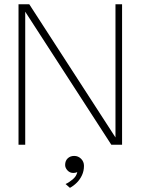

<svg xmlns="http://www.w3.org/2000/svg" viewBox="-20 -680 680 902"><path d="M97.5 -626.5H98.5V0H67V-660H117.5L523 -33.5H522.5V-660H553.5V0H503ZM308.5 202.5 288 184.5Q304 177.5 321.8 162.5Q339.5 147.5 343 128.5Q334.5 132.5 324.5 132.5Q308 132.5 297 120.5Q286 108.5 286 95Q286 75.5 298 64Q310 52.5 328.5 52.5Q347.5 52.5 361 66Q374.5 79.5 374.5 99Q374.5 123 365.2 143Q356 163 341 178Q326 193 308.5 202.5Z"/></svg>

Font: League Spartan Thin
Style: Regular
Weight: 100
Foundry: The League of Moveable Type
Version: Version 2.002